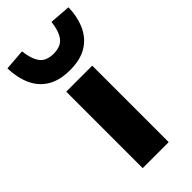

<svg xmlns="http://www.w3.org/2000/svg" viewBox="-280 -837 893 893"><g transform="rotate(-45 167.0 -390.5)"><path d="M83 0V-503H254V0ZM167 -561Q99 -561 55 -587.5Q11 -614 -10.5 -662Q-32 -710 -34 -773L70 -781Q76 -727 97 -698Q118 -669 167 -669Q215 -669 236.5 -698Q258 -727 264 -781L368 -773Q366 -710 344 -662Q322 -614 278.5 -587.5Q235 -561 167 -561Z"/></g></svg>

Font: Nunito Sans 7pt SemiExpanded ExtraBold
Style: Regular
Weight: 800
Width: 6
Designer: Vernon Adams
Foundry: Vernon Adams
Version: Version 3.101;gftools[0.9.27]